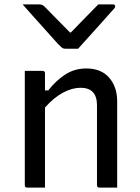

<svg xmlns="http://www.w3.org/2000/svg" viewBox="-20 -855 640 875"><path d="M336 -633H276Q269 -633 263.5 -637Q258 -641 244 -655Q236 -664 217.5 -684.5Q199 -705 175 -732Q151 -759 126.5 -786Q102 -813 83 -835H155Q166 -835 171.5 -833Q177 -831 184 -824Q195 -812 225 -782Q255 -752 299 -707H303Q345 -750 374.5 -780.5Q404 -811 428 -835H494Q505 -835 505 -826Q505 -822 501.5 -817.5Q498 -813 484 -798Q472 -785 452 -762Q432 -739 409 -714Q386 -689 366.5 -667Q347 -645 336 -633ZM185 0H104Q93 0 93 -11V-532H174Q185 -532 185 -521V-443H200Q235 -488 277.5 -515.5Q320 -543 373 -543Q441 -543 477.5 -501Q514 -459 514 -393V0H433Q422 0 422 -11V-375Q422 -455 347 -455Q309 -455 267.5 -433Q226 -411 185 -365Z"/></svg>

Font: Recursive Sn Lnr St
Style: Regular
Weight: 400
Version: Version 1.079;hotconv 1.0.112;makeotfexe 2.5.65598; ttfautoh